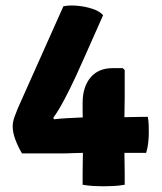

<svg xmlns="http://www.w3.org/2000/svg" viewBox="-20 -663 580 689"><path d="M59 -112.5Q45 -135.5 35.2 -161.8Q25.5 -188 25.5 -209Q25.5 -225.5 32 -243.5Q38.5 -261.5 44 -274.5L207.5 -640.5Q230 -645 258.8 -642.2Q287.5 -639.5 312.8 -631Q338 -622.5 350 -608.5L283 -457.5Q271 -430 252 -388.8Q233 -347.5 211.5 -306.8Q190 -266 171 -240L174 -235Q194.5 -237.5 222.5 -239Q250.5 -240.5 274.5 -241.5Q298.5 -242.5 306.5 -242.5H426.5Q445.5 -242.5 454.5 -243Q463.5 -243.5 483.5 -243.5H510.5Q513 -229.5 513.5 -215.5Q514 -201.5 514 -187.5Q514 -172 512 -152Q510 -132 504.5 -114.5H483.5Q463.5 -114.5 454.5 -114.5Q445.5 -114.5 426.5 -114.5H277.5Q258 -114.5 240.8 -113.5Q223.5 -112.5 203.5 -112.5ZM276.5 -42Q276.5 -62 277 -78.8Q277.5 -95.5 277.5 -114.5V-217.5Q277.5 -223 277 -239Q276.5 -255 276.5 -261.5V-294Q276.5 -351 304.8 -384.8Q333 -418.5 384.5 -418.5H420.5L427.5 -411.5V-314.5Q427.5 -294.5 427 -278Q426.5 -261.5 426.5 -242.5V-114.5Q426.5 -95.5 427 -78.8Q427.5 -62 427.5 -42V0Q407 3.5 387.8 4.5Q368.5 5.5 351.5 5.5Q335 5.5 316 4.5Q297 3.5 276.5 0Z"/></svg>

Font: Signika Light
Style: Bold
Weight: 700
Version: Version 2.003;gftools[0.9.32]